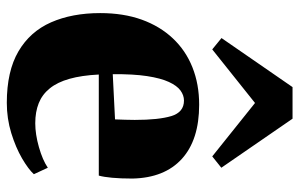

<svg xmlns="http://www.w3.org/2000/svg" viewBox="-174 -673 858 550"><g transform="rotate(90 255.0 -398.0)"><path d="M274.5 11.5Q184 11.5 127.2 -21.8Q70.5 -55 44 -115.2Q17.5 -175.5 17.5 -256Q17.5 -322.5 36.2 -374.8Q55 -427 89.8 -464Q124.5 -501 172.8 -520.2Q221 -539.5 280 -539.5Q380.5 -539.5 435 -490Q489.5 -440.5 491.5 -348.5Q491.5 -314.5 489.2 -290.2Q487 -266 483 -252H193.5Q196 -202.5 205.8 -168Q215.5 -133.5 233 -111.8Q250.5 -90 275.5 -80Q300.5 -70 333 -70Q364.5 -70 401.5 -80.5Q438.5 -91 460.5 -106L479 -66Q465 -50.5 433.8 -32.2Q402.5 -14 361 -1.2Q319.5 11.5 274.5 11.5ZM192.5 -292 322 -298.5Q322.5 -313.5 323 -326.8Q323.5 -340 323.5 -355Q323.5 -423.5 312.5 -459.8Q301.5 -496 268 -496Q253 -496 239.2 -486Q225.5 -476 214.8 -452.8Q204 -429.5 198 -390.2Q192 -351 192.5 -292ZM121.5 -577 89 -603.5 229.5 -807H320L460.5 -603L428 -577L275 -699.5Z"/></g></svg>

Font: Merriweather 96pt Black
Style: Regular
Weight: 900
Version: Version 2.100